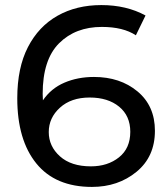

<svg xmlns="http://www.w3.org/2000/svg" viewBox="-20 -728 657 756"><path d="M342 8Q198 8 123 -84.5Q48 -177 48 -341Q48 -461 90 -542.5Q132 -624 206.5 -666Q281 -708 379 -708Q478 -708 553 -667L515 -589Q465 -622 381 -622Q277 -622 212.5 -557.5Q148 -493 148 -358L149 -333Q181 -380 233.5 -402.5Q286 -425 350 -425Q453 -425 521.5 -368Q590 -311 590 -213Q590 -111 517.5 -51.5Q445 8 342 8ZM338 -73Q404 -73 448.5 -108.5Q493 -144 493 -209Q493 -272 449 -308Q405 -344 333 -344Q260 -344 216 -304Q172 -264 172 -208Q172 -152 216 -112.5Q260 -73 338 -73Z"/></svg>

Font: Argentum Novus
Style: Regular
Weight: 400
Designer: Julieta Ulanovsky
Foundry: Julieta Ulanovsky
Version: Version 7.20;July 27, 2021;FontCreator 13.0.0.2683 64-bit